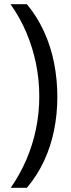

<svg xmlns="http://www.w3.org/2000/svg" viewBox="-20 -736 337 914"><path d="M253 -275Q253 -194 237.5 -116.5Q222 -39 189.5 30.5Q157 100 108 158H31Q75 95 105.5 24Q136 -47 151.5 -123Q167 -199 167 -276Q167 -356 151.5 -432.5Q136 -509 105.5 -581Q75 -653 30 -716H108Q157 -657 189.5 -586Q222 -515 237.5 -436Q253 -357 253 -275Z"/></svg>

Font: Noto Sans Thai SemiCondensed
Style: Regular
Weight: 400
Width: 4
Designer: Monotype Design Team
Foundry: Monotype Imaging Inc.
Version: Version 2.001